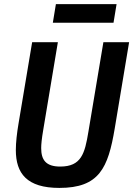

<svg xmlns="http://www.w3.org/2000/svg" viewBox="-20 -904 649 936"><path d="M136.7 -698.2 70.3 -301.5C62.5 -255.7 57.2 -209.5 57.2 -172.6C57.2 -58.6 110.8 12.1 269.2 12.1C464.1 12.1 507.1 -85.2 539.4 -278.4L609.4 -698.2H484L410.9 -261.4C393.5 -155.9 376.8 -92 273.4 -92C202.8 -92 180.8 -125.4 180.8 -181.8C180.8 -199.2 182.9 -224.8 191.1 -272.7L262.1 -698.2ZM237.6 -793.3H533.4L548.3 -883.9H252.5Z"/></svg>

Font: Margiela Mono Italic SmBold It
Style: Regular
Weight: 600
Designer: Mike Abbink, Paul van der Laan, Pieter van Rosmalen
Foundry: Bold Monday
Version: Version 2.003 2021